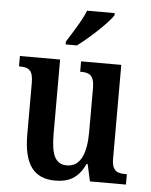

<svg xmlns="http://www.w3.org/2000/svg" viewBox="-54 -811 679 866"><g transform="rotate(5 285.0 -378.0)"><path d="M222 -619V-606H273C327 -646 408 -721 430 -756V-766H305C288 -721 249 -663 222 -619ZM229 10C287 10 332 -10 363 -77H368L385 0H548V-47H542C507 -47 480 -53 480 -112V-536H298V-489H301C336 -489 362 -482 362 -421V-221C362 -126 337 -63 275 -63C219 -63 203 -110 203 -202V-536H21V-489H24C65 -489 85 -478 85 -420V-187C85 -50 132 10 229 10Z"/></g></svg>

Font: Noto Serif Armenian Condensed SemiBold
Style: Regular
Weight: 600
Width: 3
Designer: Monotype Design Team
Foundry: Monotype Imaging Inc.
Version: Version 2.008